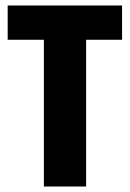

<svg xmlns="http://www.w3.org/2000/svg" viewBox="-20 -680 473 700"><path d="M140 0V-660H294V0ZM8 -535V-660H425V-535Z"/></svg>

Font: Bricolage Grotesque Condensed ExtraBold
Style: Regular
Weight: 800
Width: 3
Designer: Mathieu Triay
Foundry: Atelier Triay
Version: Version 1.000;gftools[0.9.30]